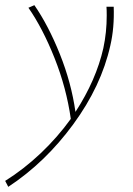

<svg xmlns="http://www.w3.org/2000/svg" viewBox="-72 -434 515 743"><path d="M355 -258Q320 -101 211.5 47Q103 195 -40 289L-52 266Q20 221 85 159.5Q150 98 202 26Q185 -94 139 -209.5Q93 -325 38 -404L61 -414Q115 -336 159.5 -225Q204 -114 220 -1Q300 -124 328 -248Q341 -309 341 -374Q341 -397 340 -408H368Q371 -327 355 -258Z"/></svg>

Font: Ysabeau Extralight
Style: Italic
Weight: 200
Italic angle: -12°
Designer: Christian Thalmann (Catharsis Fonts)
Version: Version 0.003